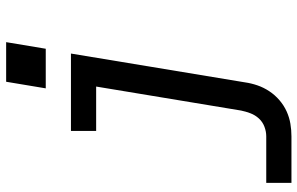

<svg xmlns="http://www.w3.org/2000/svg" viewBox="-196 -580 991 640"><g transform="rotate(-90 300.0 -260.5)"><path d="M10 215V131H165Q181 131 197 125Q213 119 224.5 106.5Q236 94 242 78Q248 62 251 47L331 -436H183V-520H441L345 60Q342 81 335 101.5Q328 122 315.5 141Q303 160 285.5 175Q268 190 248 199Q228 208 207 211.5Q186 215 165 215ZM325 -604 347 -736H479L457 -604Z"/></g></svg>

Font: Iosevka SS04 Medium Extended
Style: Italic
Weight: 500
Width: 7
Italic angle: -9°
Monospace: yes
Designer: Belleve Invis
Foundry: Belleve Invis
Version: Version 19.0.0; ttfautohint (v1.8.4)